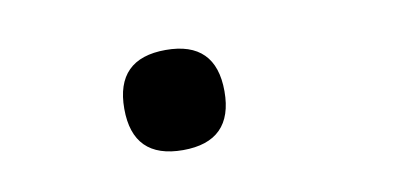

<svg xmlns="http://www.w3.org/2000/svg" viewBox="-33 -225 612 295"><g transform="rotate(-10 273.5 -78.0)"><path d="M156.2 -78.1Q156.2 -156.2 234.4 -156.2Q312.5 -156.2 312.5 -78.1Q312.5 0 234.4 0Q156.2 0 156.2 -78.1Z"/></g></svg>

Font: Luculent
Style: Regular
Weight: 400
Monospace: yes
Designer: Andrew Kensler
Version: Version 1.0.0-845fa02f9341